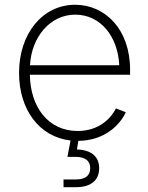

<svg xmlns="http://www.w3.org/2000/svg" viewBox="-20 -573 616 797"><path d="M243.7 204.1H294.9C356.9 204.1 391.6 175.8 391.6 125.5C391.6 76.7 358.9 49.3 299.3 47.4L305.2 11.7C412.1 10.7 477.1 -52.2 502 -106.9L461.4 -123C440.9 -82.5 391.6 -29.3 302.7 -29.3C179.7 -29.3 106 -128.9 104 -262.7H520V-283.2C520 -452.6 415.5 -553.2 292 -553.2C156.2 -553.2 59.1 -433.1 59.1 -270.5C59.1 -118.7 142.1 -4.9 272.9 10.3L259.8 78.1H292.5C335 78.1 354.5 95.2 354.5 125C354.5 155.8 334.5 171.9 294.9 171.9H243.7ZM104.5 -302.2C110.8 -420.4 189 -512.2 292 -512.2C397.9 -512.2 469.2 -421.4 475.1 -302.2Z"/></svg>

Font: Raveo ExtraLight
Style: Regular
Weight: 200
Designer: Jakub Foglar, Rasmus Andersson (Inter)
Foundry: Jakubfoglar.com
Version: Version 1.100;Glyphs 3.2.3 (3260)